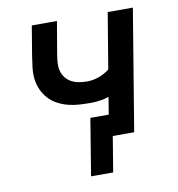

<svg xmlns="http://www.w3.org/2000/svg" viewBox="-77 -590 754 812"><g transform="rotate(-10 300.0 -184.0)"><path d="M249 152 289 -92H368L380 -166Q361 -160 342 -157Q323 -154 304 -154Q279 -154 254 -155.5Q229 -157 205.5 -163Q182 -169 160.5 -180.5Q139 -192 123.5 -209Q108 -226 98 -247.5Q88 -269 85 -293.5Q82 -318 85 -343.5Q88 -369 92 -394L113 -520H221L197 -379Q194 -361 193 -343Q192 -325 196.5 -309Q201 -293 211.5 -280Q222 -267 236.5 -259.5Q251 -252 268.5 -249Q286 -246 304 -246Q328 -246 353 -255Q378 -264 399 -280L439 -520H547L461 0H369L344 152Z"/></g></svg>

Font: Iosevka SmBd Ex Obl
Style: Regular
Weight: 600
Width: 7
Italic angle: -9°
Monospace: yes
Designer: Belleve Invis
Foundry: Belleve Invis
Version: Version 32.5.0; ttfautohint (v1.8.4)